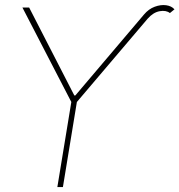

<svg xmlns="http://www.w3.org/2000/svg" viewBox="-20 -758 727 778"><path d="M272.9 -353.5 275.9 -371.1H292.5L289.6 -353.5ZM70.8 -727.5H98.1L282.7 -368.2L563.5 -699.2Q582.5 -721.7 606.9 -730.7Q631.3 -739.7 653.1 -736.8Q674.8 -733.9 687 -720.2L668.5 -705.1Q652.8 -717.3 627 -712.6Q601.1 -708 578.6 -682.6L291.5 -344.7L234.9 0H212.4L269 -344.7Z"/></svg>

Font: Inter 24pt Thin
Style: Italic
Weight: 250
Italic angle: -9.3988°
Version: Version 4.001;git-66647c0bb